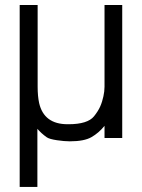

<svg xmlns="http://www.w3.org/2000/svg" viewBox="-20 -544 560 757"><path d="M127.4 -36.1C131.8 -30.8 137.7 -24.9 144 -19C150.4 -13.2 157.2 -7.8 164.1 -2.9C170.9 2 184.6 5.9 204.1 8.8C223.6 11.7 240.7 13.2 254.9 13.2C293 13.2 321.3 7.8 340.8 -3.4C359.4 -14.2 377 -28.8 392.1 -47.9V0H461.9V-524.4H392.1V-202.1C392.1 -189.9 390.6 -177.2 387.7 -164.1C384.8 -150.9 380.9 -137.2 375 -124C369.1 -110.8 360.8 -98.1 350.6 -85.4C334 -64.9 300.8 -54.2 250 -54.2H246.6C184.6 -54.2 147 -82 134.3 -137.7C130.4 -155.8 128.4 -177.2 128.4 -202.1V-524.4H57.6V192.9H127.4Z"/></svg>

Font: Tuffy
Style: Regular
Weight: 500
Designer: Thatcher Ulrich, Karoly Barta and Michael Everson
Version: Version 001.270